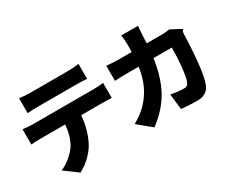

<svg xmlns="http://www.w3.org/2000/svg" viewBox="-124 -1198 1985 1661"><g transform="rotate(-30 869.0 -367.5)"><path d="M281 58 148 -40Q194 -57 240 -95Q284 -131 314 -172Q364 -248 374 -369H129Q86 -369 34 -365V-517Q85 -510 129 -510H436H744Q800 -510 838 -517V-366Q799 -369 744 -369H534Q524 -239 472 -132Q447 -79 397 -28Q344 26 281 58ZM142 -616V-765Q193 -757 251 -757H439H627Q680 -757 736 -765V-616Q666 -620 627 -620H251Q204 -620 142 -616Z M1030 39 897 -71Q982 -119 1036 -177Q1149 -297 1175 -484H1068Q993 -484 936 -480V-631Q996 -624 1068 -624H1186Q1187 -649 1187 -699Q1187 -747 1179 -793H1347Q1342 -758 1340 -702Q1338 -650 1336 -624H1487Q1527 -624 1565 -631Q1672 -577 1671 -571Q1671 -568 1666 -566Q1658 -563 1657 -555Q1655 -535 1655 -530Q1642 -165 1599 -57Q1568 25 1468 25Q1397 25 1309 17L1291 -139Q1364 -124 1419 -124Q1442 -124 1453 -133Q1463 -140 1471 -160Q1486 -197 1497 -303Q1506 -397 1506 -484H1414H1323Q1297 -302 1228.5 -179.5Q1160 -57 1030 39Z"/></g></svg>

Font: GenSekiGothic TW H
Style: Regular
Weight: 900
Version: Version 1.501;PS 1;hotconv 16.6.51;makeotf.lib2.5.65220